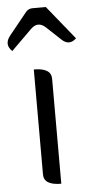

<svg xmlns="http://www.w3.org/2000/svg" viewBox="-73 -858 433 892"><g transform="rotate(-5 143.5 -412.0)"><path d="M176 0Q95 0 95 -50V-540Q176 -540 176 -490V0ZM3 -634Q-32 -667 -1 -706L83 -810Q95 -824 114 -824H176L303 -667Q268 -634 233 -669L169 -729Q133 -763 98 -728L3 -634Z"/></g></svg>

Font: Swei Half Moon CJK TC
Style: DemiLight
Weight: 350
Version: Version 2.125